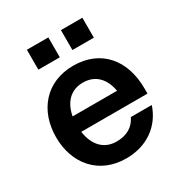

<svg xmlns="http://www.w3.org/2000/svg" viewBox="-172 -843 920 977"><g transform="rotate(-30 288.5 -354.0)"><path d="M289 12C413 12 502 -56 536 -159H413C391 -113 350 -87 289 -87C214 -87 168 -139 157 -220H546V-250C546 -419 450 -532 289 -532C128 -532 32 -415 32 -260C32 -105 128 12 289 12ZM126 -603H252V-720H126ZM326 -603H452V-720H326ZM158 -310C172 -386 217 -433 289 -433C361 -433 406 -386 419 -310Z"/></g></svg>

Font: Aspekta 600
Style: Regular
Weight: 600
Designer: Ivo Dolenc
Version: Version 2.100